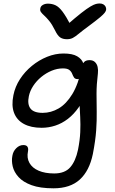

<svg xmlns="http://www.w3.org/2000/svg" viewBox="-20 -803 651 1083"><path d="M282 259.2Q206.2 259.2 158 241.5Q109.8 223.8 84.4 195.5Q59 167.2 51.6 135.3Q44.2 103.4 49.8 75.8Q54 50.2 71.9 32.7Q89.8 15.2 111.6 15.2Q129 15.2 135 24.9Q141 34.6 137.8 51Q130.2 87.6 146.1 116Q162 144.4 198 159.9Q234 175.4 285.8 175.4Q345.8 175.4 376.2 140.6Q406.6 105.8 420 41.6Q430.8 -13 432.7 -57.8Q434.6 -102.6 432.4 -142.7Q430.2 -182.8 428.4 -222.1Q426.6 -261.4 431.2 -304.8L471 -291.4Q451.4 -236.6 423.7 -197.2Q396 -157.8 362.7 -132.3Q329.4 -106.8 291.9 -94.5Q254.4 -82.2 215 -82.2Q154.8 -82.2 114.9 -103.8Q75 -125.4 59.3 -166.4Q43.6 -207.4 55.6 -266Q65.2 -314.2 92.6 -356.5Q120 -398.8 159.8 -431.4Q199.6 -464 245.7 -482.6Q291.8 -501.2 338.2 -501.2Q388.6 -501.2 415.1 -485.6Q441.6 -470 449.6 -446.2Q457.6 -422.4 452.2 -396.6Q449.4 -382.8 438.7 -369.8Q428 -356.8 418.2 -356.8Q403.6 -356.8 397.6 -365.8Q391.6 -374.8 387 -387Q382.4 -399.2 371.2 -408.2Q360 -417.2 335 -417.2Q302.6 -417.2 271 -404Q239.4 -390.8 212.7 -368.8Q186 -346.8 167.6 -318.9Q149.2 -291 142.8 -260.8Q133.2 -215.4 151.8 -190.9Q170.4 -166.4 220.6 -166.4Q268 -166.4 311 -191.5Q354 -216.6 388.1 -272.6Q422.2 -328.6 440.6 -420Q444.4 -442.6 454.5 -453.2Q464.6 -463.8 485 -463.8Q504.2 -463.8 515.6 -453Q527 -442.2 530.7 -425.2Q534.4 -408.2 532.2 -389Q524.4 -325.4 524.5 -274Q524.6 -222.6 525.5 -173.5Q526.4 -124.4 522.5 -67.6Q518.6 -10.8 503.8 65.4Q484.2 160.6 430 209.9Q375.8 259.2 282 259.2ZM542 -783.4Q554.8 -783.4 563.2 -778.3Q571.6 -773.2 575.7 -765.2Q579.8 -757.2 578.6 -746.8Q576.8 -739.6 570.3 -730.8Q563.8 -722 543.7 -705Q523.6 -688 480.2 -655.8Q444.2 -629.4 424.6 -613Q405 -596.6 391 -589.2Q377 -581.8 357.8 -581.8Q333.6 -581.8 318.9 -592.3Q304.2 -602.8 290.2 -632.2Q273.4 -665.8 257.7 -684.9Q242 -704 229.7 -715Q217.4 -726 210.9 -735.2Q204.4 -744.4 207.6 -756.6Q209.4 -768 221.6 -775.2Q233.8 -782.4 250 -782.4Q273.8 -782.4 293.3 -773.2Q312.8 -764 332.9 -737.2Q353 -710.4 380.6 -658L352.6 -657.6Q405 -703.6 438 -729.4Q471 -755.2 490.4 -766.5Q509.8 -777.8 521.1 -780.6Q532.4 -783.4 542 -783.4Z"/></svg>

Font: Shantell Sans Light
Style: Italic
Weight: 300
Italic angle: -11°
Designer: Stephen Nixon, Anya Danilova, Shantell Martin
Foundry: Arrow Type
Version: Version 1.008;[ac192a2d6]